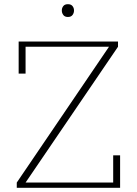

<svg xmlns="http://www.w3.org/2000/svg" viewBox="-20 -896 654 916"><path d="M60 -25 500 -673H102V-545H69V-698H543V-673L102 -25H520V-155H553V0H60ZM304 -815Q289 -815 282 -824.5Q275 -834 275 -845V-847Q275 -858 282 -867Q289 -876 304 -876Q319 -876 326 -867Q333 -858 333 -847V-845Q333 -834 326 -824.5Q319 -815 304 -815Z"/></svg>

Font: IBM Plex Serif ExtraLight
Style: Regular
Weight: 200
Designer: Mike Abbink, Paul van der Laan, Pieter van Rosmalen
Foundry: Bold Monday
Version: Version 2.5